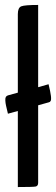

<svg xmlns="http://www.w3.org/2000/svg" viewBox="-20 -755 226 775"><path d="M176 -415Q191 -355 184 -347Q182 -343 177 -342L134 -330V-17Q134 -4 123.5 -2Q113 0 52 0V-307L12 -296Q7 -317 4.5 -328Q2 -339 1.5 -349Q1 -359 3.5 -363.5Q6 -368 12 -370L52 -381V-698Q52 -724 66 -729.5Q80 -735 134 -735V-403Z"/></svg>

Font: Yanone Kaffeesatz
Style: Regular
Weight: 400
Designer: Yanone (Cyrillic: Daniel Pouzeot)
Foundry: Yanone
Version: Version 1.003;PS 001.003;hotconv 1.0.88;makeotf.lib2.5.64775